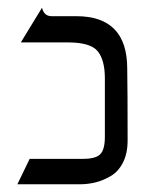

<svg xmlns="http://www.w3.org/2000/svg" viewBox="-20 -476 411 498"><path d="M25 2 57 -64H196Q228 -64 240 -76Q252 -88 252 -121V-273Q252 -320 233.5 -343Q215 -366 156 -366H34L89 -456Q94 -434 114 -434H178Q310 -434 310 -298Q311 -243 311 -112Q311 -78 299 -54.5Q287 -31 267.5 -19.5Q248 -8 228 -3Q208 2 186 2Z"/></svg>

Font: Bellefair
Style: Regular
Weight: 400
Designer: Nick Shinn, Liron Lavi Turkenic
Foundry: Shinntype
Version: Version 1.003;PS 001.003;hotconv 1.0.88;makeotf.lib2.5.64775